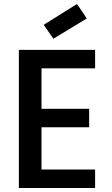

<svg xmlns="http://www.w3.org/2000/svg" viewBox="-20 -947 564 967"><path d="M459 -603H189V-399H429V-306H189V-93H459V0H75V-696H459ZM417 -854 249 -752 200 -822 368 -927Z"/></svg>

Font: SVN-Poppins Medium
Style: Regular
Weight: 500
Designer: Ninad Kale (Devanagari), Jonny Pinhorn (Latin)
Foundry: Indian Type Foundry
Version: Version 3.002 2017; ttfautohint (v1.8.3)